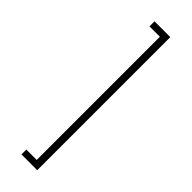

<svg xmlns="http://www.w3.org/2000/svg" viewBox="-269 -715 808 808"><g transform="rotate(45 135.5 -311.0)"><path d="M87 56H149V-677H87V-707H181V85H87Z"/></g></svg>

Font: Athiti ExtraLight
Style: Regular
Weight: 250
Version: Version 1.032